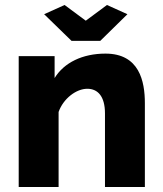

<svg xmlns="http://www.w3.org/2000/svg" viewBox="-20 -750 652 770"><path d="M157 -693 267 -586H382L491 -693L409 -730L324 -667L239 -730ZM561 -336C561 -424 539 -535 403 -535C311 -535 237 -499 199 -437V-525H55V0H215V-301C234 -355 286 -394 330 -394C372 -394 401 -364 401 -295V0H561Z"/></svg>

Font: Raleway
Style: ExtraBold
Weight: 800
Designer: Matt McInerney, Pablo Impallari, Rodrigo Fuenzalida
Foundry: Matt McInerney, Pablo Impallari, Rodrigo Fuenzalida
Version: Version 3.000